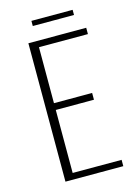

<svg xmlns="http://www.w3.org/2000/svg" viewBox="-106 -735 558 792"><g transform="rotate(-15 173.0 -338.5)"><path d="M73 0V-591H320V-564H111V-325H274V-296H111V-27H320V0ZM109 -655V-677H285V-655Z"/></g></svg>

Font: Alumni Sans ExtraLight
Style: Regular
Weight: 250
Version: Version 1.018